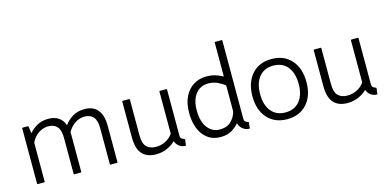

<svg xmlns="http://www.w3.org/2000/svg" viewBox="-70 -1188 3045 1511"><g transform="rotate(-15 1452.5 -432.5)"><path d="M147 -85Q147 -80 142 -80H90Q85 -80 85 -85V-535Q85 -540 90 -540H132Q137 -540 137 -535L145 -479Q170 -511 209.5 -533Q249 -555 301 -555Q401 -555 432 -468Q457 -504 498 -529.5Q539 -555 596 -555Q667 -555 703.5 -510.5Q740 -466 740 -380V-85Q740 -80 735 -80H683Q678 -80 678 -85V-378Q678 -440 653.5 -469Q629 -498 582 -498Q540 -498 503.5 -474Q467 -450 444 -407Q445 -394 445 -380V-85Q445 -80 440 -80H388Q383 -80 383 -85V-378Q383 -440 358.5 -469Q334 -498 287 -498Q244 -498 206.5 -473Q169 -448 147 -402Z M1295 -74Q1295 -70 1290 -70Q1264 -70 1242 -85.5Q1220 -101 1210 -129Q1181 -101 1141 -83Q1101 -65 1051 -65Q977 -65 938.5 -108Q900 -151 900 -244V-535Q900 -540 905 -540H957Q962 -540 962 -535V-246Q962 -176 989.5 -149Q1017 -122 1067 -122Q1105 -122 1141.5 -139.5Q1178 -157 1203 -192V-535Q1203 -540 1208 -540H1260Q1265 -540 1265 -535V-159Q1265 -142 1274 -135.5Q1283 -129 1296 -124Q1300 -123 1300 -118Z M1815 -74Q1815 -70 1810 -70Q1783 -70 1759.5 -88Q1736 -106 1727 -137Q1705 -109 1668.5 -87Q1632 -65 1578 -65Q1488 -65 1436.5 -132.5Q1385 -200 1385 -313Q1385 -390 1411.5 -444Q1438 -498 1484.5 -526.5Q1531 -555 1590 -555Q1630 -555 1663.5 -544.5Q1697 -534 1723 -519V-795Q1723 -800 1728 -800H1780Q1785 -800 1785 -795V-159Q1785 -142 1794 -134Q1803 -126 1816 -124Q1820 -123 1820 -118ZM1723 -235V-446Q1696 -468 1662.5 -483Q1629 -498 1591 -498Q1524 -498 1486 -449Q1448 -400 1448 -316Q1448 -225 1486.5 -174.5Q1525 -124 1585 -124Q1646 -124 1679.5 -158Q1713 -192 1723 -235Z M2120 -65Q2019 -65 1959.5 -131Q1900 -197 1900 -309Q1900 -422 1959.5 -488.5Q2019 -555 2120 -555Q2221 -555 2280.5 -488.5Q2340 -422 2340 -309Q2340 -197 2280.5 -131Q2221 -65 2120 -65ZM2120 -120Q2194 -120 2235.5 -170.5Q2277 -221 2277 -310Q2277 -400 2235.5 -450.5Q2194 -501 2120 -501Q2046 -501 2004.5 -450.5Q1963 -400 1963 -310Q1963 -221 2004.5 -170.5Q2046 -120 2120 -120Z M2855 -74Q2855 -70 2850 -70Q2824 -70 2802 -85.5Q2780 -101 2770 -129Q2741 -101 2701 -83Q2661 -65 2611 -65Q2537 -65 2498.5 -108Q2460 -151 2460 -244V-535Q2460 -540 2465 -540H2517Q2522 -540 2522 -535V-246Q2522 -176 2549.5 -149Q2577 -122 2627 -122Q2665 -122 2701.5 -139.5Q2738 -157 2763 -192V-535Q2763 -540 2768 -540H2820Q2825 -540 2825 -535V-159Q2825 -142 2834 -135.5Q2843 -129 2856 -124Q2860 -123 2860 -118Z"/></g></svg>

Font: Gowun Dodum
Style: Regular
Weight: 400
Designer: Yanghee Ryu
Foundry: Yanghee Ryu
Version: Version 2.000